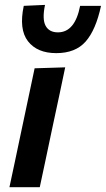

<svg xmlns="http://www.w3.org/2000/svg" viewBox="-20 -784 443 804"><path d="M19.5 0Q31 -54 41.8 -104.5Q52.5 -155 65.5 -217L76 -266.5Q91.5 -339 102.5 -391.8Q113.5 -444.5 125 -498L253 -502Q241.5 -446.5 230.2 -393.5Q219 -340.5 203 -266.5L192.5 -217Q179.5 -155 168.8 -104.5Q158 -54 146.5 0ZM215.5 -561.5Q136 -561.5 97.2 -611.2Q58.5 -661 79.5 -759.5L168.5 -763.5Q156 -703.5 171 -676Q186 -648.5 222.5 -648.5Q294 -648.5 315.5 -759.5H403Q381.5 -659 338.8 -610.2Q296 -561.5 215.5 -561.5Z"/></svg>

Font: Commissioner SemiBold
Style: Italic
Weight: 600
Italic angle: -12°
Designer: Kostas Bartsokas
Foundry: Kostas Bartsokas
Version: Version 1.000; ttfautohint (v1.8.3)